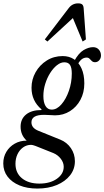

<svg xmlns="http://www.w3.org/2000/svg" viewBox="-110 -868 621 1142"><path d="M331 -504Q357.5 -552.5 387.2 -570Q417 -587.5 443.5 -587.5Q465 -587.5 477.8 -573Q490.5 -558.5 490.5 -538Q490.5 -521 480.2 -509.5Q470 -498 455.5 -498Q443.5 -498 436.2 -505Q429 -512 422.5 -518.8Q416 -525.5 405.5 -525.5Q388.5 -525.5 375.2 -514.8Q362 -504 348.5 -479ZM124 224Q188 224 228.5 195.2Q269 166.5 269 124Q269 99 251.5 76.2Q234 53.5 207.5 42.5L101 0Q83.5 -6.5 75 -6.5Q48.5 -6.5 27.2 8.8Q6 24 -6 49.5Q-18 75 -18 106Q-18 161 20.8 192.5Q59.5 224 124 224ZM197.5 -216Q228 -216 255.2 -247.2Q282.5 -278.5 299.8 -327.8Q317 -377 317 -431Q317 -465 306.8 -481.2Q296.5 -497.5 272.5 -497.5Q250.5 -497.5 228.5 -480Q206.5 -462.5 188.2 -433.5Q170 -404.5 159 -369Q148 -333.5 148 -297Q148 -258.5 161 -237.2Q174 -216 197.5 -216ZM112 253.5Q51.5 253.5 6 234.8Q-39.5 216 -65 182.5Q-90.5 149 -90.5 104Q-90.5 65.5 -72.2 35Q-54 4.5 -22.5 -13.5Q9 -31.5 48.5 -31.5Q12.5 -64.5 12.5 -114.5Q12.5 -160.5 45.2 -187Q78 -213.5 136 -213.5L137 -217.5Q77.5 -267.5 77.5 -346Q77.5 -395.5 101.8 -438.5Q126 -481.5 168 -508Q210 -534.5 263 -534.5Q301.5 -534.5 330.2 -515.5Q359 -496.5 375.2 -460.2Q391.5 -424 391.5 -372Q391.5 -317.5 368.5 -274.5Q345.5 -231.5 306 -206.8Q266.5 -182 217.5 -182Q205 -182 186.8 -183.5Q168.5 -185 153 -185Q114 -185 95.5 -173.8Q77 -162.5 77 -140.5Q77 -123.5 87.2 -111Q97.5 -98.5 118.5 -90L248.5 -37.5Q288 -21.5 311.8 13.2Q335.5 48 335.5 91Q335.5 138 306.8 174.8Q278 211.5 227.8 232.5Q177.5 253.5 112 253.5ZM172 -621 156.5 -633.5 298.5 -819.5Q320 -848 354.5 -848Q372.5 -848 379.5 -841Q386.5 -834 387.5 -819.5L401 -633.5L381.5 -621L323.5 -760.5Z"/></svg>

Font: Libre Caslon Condensed
Style: Italic
Weight: 400
Italic angle: -22.583°
Designer: Pablo Impallari, Rodrigo Fuenzalida, Katja Schimmel, Ertekin Erdin
Foundry: Pablo Impallari, Rodrigo Fuenzalida
Version: Version 2.000;gftools[0.9.33]